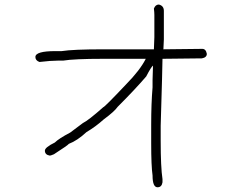

<svg xmlns="http://www.w3.org/2000/svg" viewBox="-20 -668 1040 829"><path d="M666 -648.4Q687.5 -643.1 687.5 -621.1V-498Q687.5 -484.4 685.5 -455.1Q813.5 -457 853.5 -457Q869.1 -457 873 -435.5Q873 -419.9 851.6 -416Q823.2 -416 681.6 -414.1Q681.6 -382.8 673.8 -125V-60.5Q673.8 54.2 681.6 105.5V119.1Q678.2 140.6 660.2 140.6Q638.7 140.6 638.7 89.8Q632.8 48.3 632.8 -48.8V-130.9Q632.8 -220.7 638.7 -291V-322.3Q638.7 -342.8 640.6 -384.8Q632.8 -379.4 611.3 -337.9Q562.5 -281.2 488.3 -207Q474.1 -186.5 427.7 -152.3Q393.1 -121.1 353.5 -97.7Q314 -61 277.3 -46.9Q273.4 -41 212.9 -2Q198.7 3.9 195.3 3.9Q173.8 0.5 173.8 -17.6Q173.8 -31.7 216.8 -52.7Q233.9 -69.8 283.2 -95.7L337.9 -136.7Q360.8 -147.5 425.8 -205.1Q431.2 -205.1 523.4 -302.7Q584.5 -364.7 609.4 -414.1H425.8Q299.8 -414.1 252 -406.2H228.5Q199.7 -406.2 150.4 -400.4Q132.8 -406.7 132.8 -421.9Q132.8 -447.3 218.8 -447.3H246.1Q294.9 -455.1 427.7 -455.1H644.5Q646.5 -491.2 646.5 -507.8V-603.5Q646.5 -614.3 644.5 -630.9Q650.9 -648.4 666 -648.4Z"/></svg>

Font: CEF Fonts CJK
Style: Regular
Weight: 400
Designer: PartyBoss (派对大魔王)
Version: Release 2.25